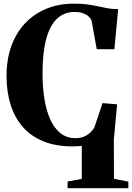

<svg xmlns="http://www.w3.org/2000/svg" viewBox="-20 -772 706 1027"><path d="M341.5 234.5V199L417.5 184.5V8.5Q407 9.5 395 10.2Q383 11 368 11Q278 11 211.5 -16.2Q145 -43.5 101.5 -93.5Q58 -143.5 36.5 -212.5Q15 -281.5 15 -365.5Q15 -455 41 -526.5Q67 -598 115.2 -648.5Q163.5 -699 229.5 -725.8Q295.5 -752.5 375 -752.5Q418.5 -752.5 449.8 -748Q481 -743.5 506.5 -737.8Q532 -732 557.2 -727.5Q582.5 -723 612 -723L592 -509H497.5L470 -660.5Q466 -672.5 455 -683.2Q444 -694 425 -701Q406 -708 377.5 -708Q324 -708 285.8 -672.8Q247.5 -637.5 227.5 -564.8Q207.5 -492 207.5 -379Q207.5 -309.5 217 -247Q226.5 -184.5 247.5 -136.2Q268.5 -88 302.2 -60.5Q336 -33 384 -33Q411 -33 431 -42Q451 -51 464.2 -64.2Q477.5 -77.5 484.5 -89.5L528.5 -220.5L606.5 -214L589 -27L589.5 184.5L666.5 199.5V234.5Z"/></svg>

Font: Merriweather 96pt ExtraBold
Style: Regular
Weight: 800
Version: Version 2.100